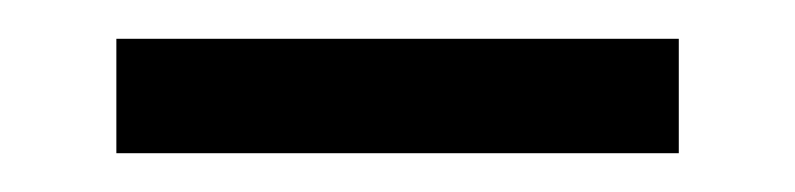

<svg xmlns="http://www.w3.org/2000/svg" viewBox="-20 -695 410 99"><path d="M40 -616H330V-675H40Z"/></svg>

Font: Noto Serif Thai
Style: Regular
Weight: 400
Designer: Monotype Design Team
Foundry: Monotype Imaging Inc.
Version: Version 1.901